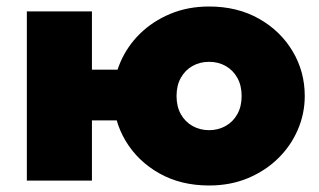

<svg xmlns="http://www.w3.org/2000/svg" viewBox="-20 -555 980 590"><path d="M62.5 0V-520H262.5V-341H422.5V-185H262.5V0ZM622.5 15Q535.5 15 469.2 -22.5Q403 -60 365.8 -122.5Q328.5 -185 328.5 -260Q328.5 -314 349.8 -363.5Q371 -413 410.2 -451.5Q449.5 -490 503.5 -512.5Q557.5 -535 622.5 -535Q709.5 -535 775.8 -497.5Q842 -460 879.2 -397.5Q916.5 -335 916.5 -260Q916.5 -206 895.2 -156.5Q874 -107 834.8 -68.5Q795.5 -30 741.8 -7.5Q688 15 622.5 15ZM622.5 -155Q650.5 -155 673.2 -167.8Q696 -180.5 709.2 -204Q722.5 -227.5 722.5 -260Q722.5 -292.5 709.2 -316Q696 -339.5 673.5 -352.2Q651 -365 622.5 -365Q594 -365 571.5 -352.2Q549 -339.5 535.8 -316Q522.5 -292.5 522.5 -260Q522.5 -227.5 535.8 -204Q549 -180.5 571.8 -167.8Q594.5 -155 622.5 -155Z"/></svg>

Font: Geologica Black
Style: Regular
Weight: 900
Designer: Sindre Bremnes, Frode Helland
Foundry: Monokrom Skriftforlag AS
Version: Version 1.010;gftools[0.9.28]